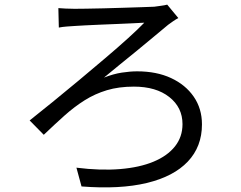

<svg xmlns="http://www.w3.org/2000/svg" viewBox="-20 -765 1040 829"><path d="M232 -730Q246 -729 263.5 -728Q281 -727 302 -727Q318 -727 351.5 -727.5Q385 -728 427.5 -729Q470 -730 513 -731.5Q556 -733 591.5 -734Q627 -735 646 -736Q659 -738 675 -740Q691 -742 702 -745L750 -687Q740 -682 727 -673Q714 -664 706 -658Q678 -635 643.5 -606Q609 -577 571 -546Q533 -515 496.5 -485.5Q460 -456 429 -430Q470 -446 506 -451.5Q542 -457 572 -457Q656 -457 718.5 -428Q781 -399 816.5 -347.5Q852 -296 852 -228Q852 -132 791 -67.5Q730 -3 614 25Q498 53 332 40L310 -41Q414 -28 498.5 -35Q583 -42 643 -67Q703 -92 735.5 -133Q768 -174 768 -229Q768 -301 711 -346Q654 -391 558 -391Q493 -391 441.5 -375.5Q390 -360 345.5 -332Q301 -304 258.5 -266Q216 -228 169 -183L108 -245Q152 -280 207 -324.5Q262 -369 320.5 -418Q379 -467 434.5 -514Q490 -561 534 -601Q578 -641 603 -667Q585 -666 554 -664.5Q523 -663 486 -661.5Q449 -660 413 -658.5Q377 -657 348.5 -655.5Q320 -654 305 -653Q288 -652 268.5 -650.5Q249 -649 234 -646Z"/></svg>

Font: Noto Sans TC
Style: Regular
Weight: 400
Designer: Ryoko NISHIZUKA  (kana, bopomofo & ideographs); Paul D. Hunt (Latin, Greek & Cyrillic); Sandoll Communications , Soo-you
Foundry: Adobe
Version: Version 2.004-H2;hotconv 1.0.118;makeotfexe 2.5.65603